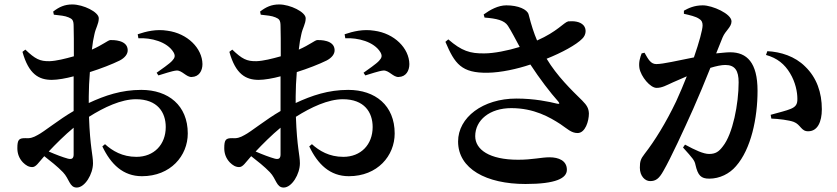

<svg xmlns="http://www.w3.org/2000/svg" viewBox="-20 -794 3760 863"><path d="M842 -448C875 -449 890 -476 890 -506C889 -577 823 -644 732 -656C683 -664 637 -653 599 -640L602 -622C658 -625 731 -607 760 -559C769 -543 766 -534 754 -521C743 -508 702 -480 684 -467L692 -455C713 -461 752 -475 773 -477C798 -479 818 -446 842 -448ZM213 -435C239 -435 278 -442 311 -451V-371V-295C245 -257 177 -201 149 -187C130 -176 115 -171 93 -173C65 -173 58 -166 58 -128C58 -105 65 -83 83 -64C96 -51 109 -43 125 -43C142 -43 153 -63 179 -92C206 -71 239 -45 263 -20C292 10 292 49 325 49C362 49 398 -12 398 -60C398 -98 385 -129 380 -269C448 -312 525 -348 591 -348C688 -348 725 -289 725 -223C725 -144 672 -89 593 -89C530 -89 485 -116 452 -146L440 -136C478 -56 533 -2 618 -2C747 -2 824 -94 824 -194C824 -320 737 -390 615 -390C526 -390 452 -365 379 -331V-361C379 -394 381 -433 384 -470C432 -485 486 -506 518 -522C541 -534 555 -551 554 -570C552 -615 489 -614 476 -614C465 -613 443 -593 393 -571C396 -599 400 -622 404 -638C410 -669 424 -686 424 -712C424 -740 354 -774 305 -774C271 -774 246 -763 219 -742L222 -728C250 -725 272 -723 288 -716C304 -709 311 -705 311 -676C312 -652 312 -599 312 -541C273 -530 233 -520 203 -519C159 -518 138 -529 94 -571L81 -561C109 -460 155 -435 213 -435ZM311 -220V-100C311 -83 304 -76 285 -81C263 -87 231 -99 199 -113C230 -146 272 -188 311 -220Z M1772 -448C1805 -449 1820 -476 1820 -506C1819 -577 1753 -644 1662 -656C1613 -664 1567 -653 1529 -640L1532 -622C1588 -625 1661 -607 1690 -559C1699 -543 1696 -534 1684 -521C1673 -508 1632 -480 1614 -467L1622 -455C1643 -461 1682 -475 1703 -477C1728 -479 1748 -446 1772 -448ZM1143 -435C1169 -435 1208 -442 1241 -451V-371V-295C1175 -257 1107 -201 1079 -187C1060 -176 1045 -171 1023 -173C995 -173 988 -166 988 -128C988 -105 995 -83 1013 -64C1026 -51 1039 -43 1055 -43C1072 -43 1083 -63 1109 -92C1136 -71 1169 -45 1193 -20C1222 10 1222 49 1255 49C1292 49 1328 -12 1328 -60C1328 -98 1315 -129 1310 -269C1378 -312 1455 -348 1521 -348C1618 -348 1655 -289 1655 -223C1655 -144 1602 -89 1523 -89C1460 -89 1415 -116 1382 -146L1370 -136C1408 -56 1463 -2 1548 -2C1677 -2 1754 -94 1754 -194C1754 -320 1667 -390 1545 -390C1456 -390 1382 -365 1309 -331V-361C1309 -394 1311 -433 1314 -470C1362 -485 1416 -506 1448 -522C1471 -534 1485 -551 1484 -570C1482 -615 1419 -614 1406 -614C1395 -613 1373 -593 1323 -571C1326 -599 1330 -622 1334 -638C1340 -669 1354 -686 1354 -712C1354 -740 1284 -774 1235 -774C1201 -774 1176 -763 1149 -742L1152 -728C1180 -725 1202 -723 1218 -716C1234 -709 1241 -705 1241 -676C1242 -652 1242 -599 1242 -541C1203 -530 1163 -520 1133 -519C1089 -518 1068 -529 1024 -571L1011 -561C1039 -460 1085 -435 1143 -435ZM1241 -220V-100C1241 -83 1234 -76 1215 -81C1193 -87 1161 -99 1129 -113C1160 -146 1202 -188 1241 -220Z M2173 -467C2232 -468 2305 -484 2364 -504C2405 -441 2454 -377 2489 -338C2497 -328 2495 -326 2484 -328C2448 -337 2382 -351 2301 -351C2150 -351 2039 -266 2039 -158C2039 -35 2166 33 2342 33C2479 33 2528 7 2528 -31C2528 -72 2491 -87 2450 -87C2413 -87 2374 -76 2309 -76C2179 -76 2116 -122 2116 -182C2116 -254 2181 -308 2278 -308C2381 -308 2451 -267 2499 -236C2530 -215 2548 -196 2576 -196C2611 -196 2627 -250 2627 -284C2626 -306 2619 -320 2597 -342C2548 -390 2484 -452 2437 -530C2505 -557 2571 -593 2597 -620C2615 -637 2617 -664 2603 -680C2587 -698 2558 -700 2534 -698C2514 -693 2485 -652 2394 -612C2380 -645 2369 -678 2356 -729C2350 -752 2309 -770 2256 -770C2219 -770 2183 -750 2154 -729L2158 -715C2211 -711 2247 -703 2263 -678C2278 -655 2297 -618 2316 -583C2261 -566 2199 -554 2157 -554C2093 -553 2055 -565 1995 -617L1982 -606C2024 -507 2054 -465 2173 -467Z M3613 -204C3654 -204 3674 -245 3674 -303C3674 -378 3651 -445 3599 -495C3553 -541 3489 -561 3429 -564L3423 -547C3474 -533 3507 -505 3531 -465C3556 -424 3564 -379 3564 -351C3565 -325 3556 -314 3535 -305C3514 -296 3483 -289 3444 -278L3447 -261C3479 -260 3527 -254 3548 -246C3579 -234 3581 -203 3613 -204ZM3168 9C3215 9 3259 -13 3288 -47C3356 -124 3385 -263 3385 -386C3385 -513 3337 -559 3262 -559C3245 -559 3222 -556 3199 -554L3228 -626C3241 -657 3268 -672 3268 -698C3268 -732 3182 -770 3139 -770C3100 -770 3074 -757 3054 -746V-732C3080 -726 3108 -720 3123 -709C3134 -703 3138 -693 3138 -680C3138 -661 3123 -605 3099 -536C3027 -522 2961 -506 2930 -506C2905 -506 2894 -527 2877 -557L2864 -554C2857 -535 2850 -514 2854 -488C2861 -449 2903 -399 2931 -399C2956 -399 2974 -410 3005 -424L3067 -451C3052 -413 3036 -375 3019 -338C2973 -242 2923 -161 2877 -102C2860 -80 2856 -69 2856 -40C2856 -3 2879 20 2902 20C2927 20 2942 10 2962 -26C2996 -85 3053 -209 3096 -305C3119 -357 3148 -426 3173 -489C3199 -497 3223 -502 3240 -502C3284 -502 3300 -476 3300 -424C3300 -328 3274 -192 3229 -136C3211 -112 3196 -102 3167 -102C3142 -102 3105 -119 3059 -144L3050 -131C3095 -81 3102 -73 3106 -53C3117 -5 3131 9 3168 9Z"/></svg>

Font: GenRyuMin2 TW B
Style: Regular
Weight: 700
Version: Version 2.100;PS 2.1;hotconv 16.6.51;makeotf.lib2.5.65220 DE